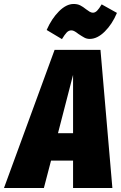

<svg xmlns="http://www.w3.org/2000/svg" viewBox="-78 -947 609 967"><path d="M488 0H290V-138H179L143 0H-58L197 -696H428ZM214 -276H290V-570ZM317 -776Q315 -778 307 -783.5Q299 -789 293 -791.5Q287 -794 281 -794Q268 -794 258 -783.5Q248 -773 234 -750L157 -796Q182 -853 219 -890Q256 -927 293 -927Q312 -927 326 -920Q340 -913 356 -900Q365 -893 373.5 -888Q382 -883 390 -883Q401 -883 411 -893Q421 -903 434 -925L511 -882Q487 -825 449.5 -788Q412 -751 374 -751Q359 -751 347 -757.5Q335 -764 317 -776Z"/></svg>

Font: Fira Sans Extra Condensed Black
Style: Italic
Weight: 900
Width: 3
Italic angle: -8°
Designer: Carrois Corporate & Edenspiekermann AG
Foundry: Carrois Corporate GbR & Edenspiekermann AG
Version: Version 4.203